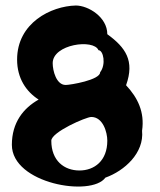

<svg xmlns="http://www.w3.org/2000/svg" viewBox="-20 -728 580 696"><path d="M23 -203C23 -62 311 -13 362 -84C432 -109 503 -174 495 -254C505 -322 479 -374 437 -419C469 -508 435 -556 369 -604C369 -666 300 -708 255 -708C165 -706 42 -645 42 -512C42 -444 75 -396 120 -367C65 -336 23 -284 23 -203ZM166 -218C166 -249 292 -304 311 -304C353 -304 369 -249 369 -218C369 -145 322 -110 268 -110C213 -110 166 -145 166 -218ZM171 -499C171 -568 320 -588 337 -546C355 -546 365 -494 343 -466C343 -438 235 -420 218 -420C184 -420 171 -472 171 -499Z"/></svg>

Font: Ampere
Style: SuCnd
Weight: 400
Version: Version 1